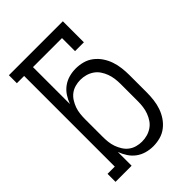

<svg xmlns="http://www.w3.org/2000/svg" viewBox="-218 -831 936 936"><g transform="rotate(-45 250.0 -363.5)"><path d="M274 8Q250 8 227 1.5Q204 -5 185 -19Q166 -33 153 -53Q140 -73 132 -95V0H21V-55H71V-680H21V-735H393V-590H332V-680H132V-425Q140 -447 153 -467Q166 -487 185 -501Q204 -515 227 -521.5Q250 -528 274 -528Q299 -528 323 -521.5Q347 -515 367 -499.5Q387 -484 401 -463Q415 -442 423 -418.5Q431 -395 434 -370Q437 -345 437 -320V-200Q437 -175 434 -150Q431 -125 423 -101.5Q415 -78 401 -57Q387 -36 367 -20.5Q347 -5 323 1.5Q299 8 274 8ZM251 -47Q270 -47 288 -52Q306 -57 321.5 -67.5Q337 -78 347.5 -93.5Q358 -109 364.5 -126.5Q371 -144 373.5 -162.5Q376 -181 376 -200V-320Q376 -339 373.5 -357.5Q371 -376 364.5 -393.5Q358 -411 347.5 -426.5Q337 -442 321.5 -452.5Q306 -463 288 -468Q270 -473 251 -473Q233 -473 215 -468Q197 -463 182.5 -452Q168 -441 158 -425Q148 -409 142 -392Q136 -375 134 -356.5Q132 -338 132 -320V-200Q132 -182 134 -163.5Q136 -145 142 -128Q148 -111 158 -95Q168 -79 182.5 -68Q197 -57 215 -52Q233 -47 251 -47Z"/></g></svg>

Font: Iosevka Curly Slab Light
Style: Regular
Weight: 300
Monospace: yes
Designer: Belleve Invis
Foundry: Belleve Invis
Version: Version 22.1.2; ttfautohint (v1.8.4)